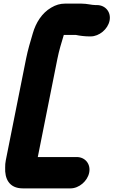

<svg xmlns="http://www.w3.org/2000/svg" viewBox="-20 -820 627 1060"><path d="M332.2 -627H399.5C419.2 -622.7 448.8 -619 472.6 -619H480.6C527.7 -619 575.5 -658.8 584.9 -706C594.4 -753.6 561.7 -792 515.1 -792H507.1C485.3 -792 461.7 -800 429.7 -800H338.7C312.6 -800 288.1 -793.2 262.3 -777.7C211.6 -748.1 178.1 -695.3 160.9 -635.3C147.6 -590.2 134.1 -546.5 123.8 -495L12 65C9.3 78.5 8.2 91.7 8.5 104.6C5.6 164.7 29 220 106.1 220H369.1C416.7 220 463.1 179.6 472.4 133C481.8 86 450.7 47 403.6 47H188.6L296.8 -495C306.3 -542.7 318.8 -582.6 332.2 -627Z"/></svg>

Font: Smoothie
Style: BdIt
Weight: 700
Foundry: Cannot Into Space Fonts
Version: Version 0.8